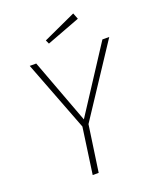

<svg xmlns="http://www.w3.org/2000/svg" viewBox="-158 -963 859 1055"><g transform="rotate(-20 271.5 -435.5)"><path d="M401 -871 415 -835 219 -761 209 -783ZM543 -682 272 -271 233 0H198L236 -270L78 -682H116L257 -304L503 -682Z"/></g></svg>

Font: Fira Sans UltraLight
Style: Italic
Weight: 200
Italic angle: -8°
Designer: Carrois Corporate & Edenspiekermann AG
Foundry: Carrois Corporate GbR & Edenspiekermann AG
Version: Version 4.203;PS 004.203;hotconv 1.0.88;makeotf.lib2.5.64775